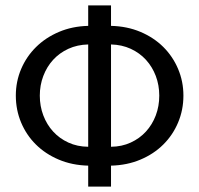

<svg xmlns="http://www.w3.org/2000/svg" viewBox="-20 -691 737 711"><path d="M391.1 -595.2Q450.7 -593.8 500 -573Q549.3 -552.2 584.7 -517.1Q620.1 -481.9 639.6 -435.5Q659.2 -389.2 659.2 -336.9Q659.2 -284.2 639.6 -237.5Q620.1 -190.9 584.7 -155.8Q549.3 -120.6 500 -99.9Q450.7 -79.1 391.1 -77.6V0H306.6V-77.6Q246.6 -79.1 197.3 -100.1Q147.9 -121.1 112.8 -156Q77.6 -190.9 58.1 -237.5Q38.6 -284.2 38.6 -336.9Q38.6 -389.2 58.3 -435.5Q78.1 -481.9 113.5 -516.8Q148.9 -551.8 198.2 -572.8Q247.6 -593.8 306.6 -595.2V-670.9H391.1ZM127.4 -336.9Q127.4 -297.9 140.4 -263.7Q153.3 -229.5 176.8 -203.9Q200.2 -178.2 233.2 -163.1Q266.1 -147.9 306.6 -147.5V-526.4Q266.1 -525.4 233.2 -510.3Q200.2 -495.1 176.8 -469.5Q153.3 -443.8 140.4 -409.7Q127.4 -375.5 127.4 -336.9ZM569.8 -336.9Q569.8 -375.5 556.9 -409.7Q543.9 -443.8 520.5 -469.5Q497.1 -495.1 464.1 -510.3Q431.2 -525.4 391.1 -526.4V-147.5Q431.2 -147.9 464.1 -163.1Q497.1 -178.2 520.5 -203.9Q543.9 -229.5 556.9 -263.7Q569.8 -297.9 569.8 -336.9Z"/></svg>

Font: Carlito
Style: Regular
Weight: 400
Designer: Lukasz Dziedzic
Foundry: tyPoland Lukasz Dziedzic
Version: Version 1.104